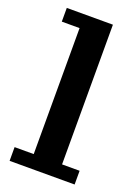

<svg xmlns="http://www.w3.org/2000/svg" viewBox="-133 -742 585 802"><g transform="rotate(20 160.0 -341.0)"><path d="M15 0V-61H100V-621H21V-682H226V-61H304V0Z"/></g></svg>

Font: Montagu Slab Medium
Style: Regular
Weight: 500
Version: Version 1.000